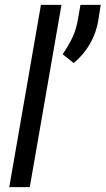

<svg xmlns="http://www.w3.org/2000/svg" viewBox="-20 -770 435 790"><path d="M18.1 0H102.5L232.9 -750H148.4ZM384.8 -688.5 394.5 -750H311L299.8 -686C295.4 -660.2 287.6 -635.7 276.9 -613.3C265.6 -590.3 252.9 -568.4 237.8 -546.9L283.2 -510.7C310.5 -533.2 333 -559.6 350.6 -590.3C367.7 -620.6 379.4 -653.3 384.8 -688.5Z"/></svg>

Font: Roboto Condensed
Style: Italic
Weight: 400
Designer: Google
Version: Version 1.000;PS 001.000;hotconv 1.0.88;makeotf.lib2.5.64775